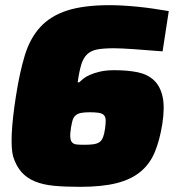

<svg xmlns="http://www.w3.org/2000/svg" viewBox="-20 -716 705 744"><path d="M290 8Q233 8 190 4Q147 0 115.5 -13Q84 -26 63.5 -49Q43 -72 31 -109Q23 -138 25.5 -197Q28 -256 42 -345Q56 -435 76 -501Q96 -567 135.5 -610.5Q175 -654 239.5 -675Q304 -696 406 -696Q427 -696 454.5 -694.5Q482 -693 512.5 -690Q543 -687 574 -682.5Q605 -678 634 -673L610 -517Q549 -522 498 -525.5Q447 -529 421 -529Q382 -529 357.5 -524.5Q333 -520 318 -506Q303 -492 295 -466Q287 -440 281 -397H287Q292 -402 301.5 -410Q311 -418 327.5 -425.5Q344 -433 367.5 -438.5Q391 -444 424 -444Q475 -444 513.5 -436Q552 -428 576.5 -405Q601 -382 610 -341.5Q619 -301 609 -236Q599 -173 580 -127Q561 -81 525 -51Q489 -21 432.5 -6.5Q376 8 290 8ZM307 -155Q328 -155 342 -157Q356 -159 365 -165Q374 -171 379 -183.5Q384 -196 387 -217Q390 -238 389.5 -251Q389 -264 382 -270.5Q375 -277 361.5 -279Q348 -281 327 -281Q305 -281 292 -278Q279 -275 271.5 -267.5Q264 -260 261 -249Q258 -238 255 -221Q251 -196 252.5 -182.5Q254 -169 260.5 -163Q267 -157 278.5 -156Q290 -155 307 -155Z"/></svg>

Font: Azeri Sans Black
Style: Italic
Weight: 900
Designer: Hector Gatti & Omnibus-Type (original fonts) / Cristiano Sobral (main changes and remastering)
Foundry: Omnibus-Type
Version: Version 0.07;August 21, 2020;FontCreator 13.0.0.2681 64-bit;